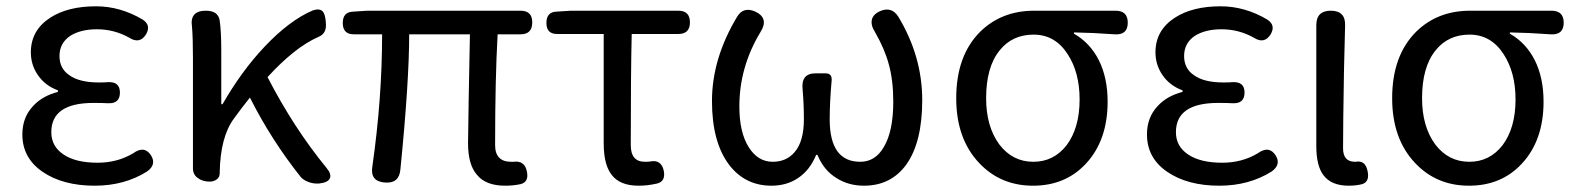

<svg xmlns="http://www.w3.org/2000/svg" viewBox="-20 -577 5002 610"><path d="M281 13Q180 13 115.5 -31Q51 -75 51 -150Q51 -204 85 -240Q114 -272 164 -285V-290Q123 -305 100 -339Q78 -371 78 -411Q78 -481 140 -521Q196 -557 285 -557Q362 -557 433 -515Q461 -497 444 -468Q424 -436 391 -457Q343 -484 288 -484Q236 -484 203 -463Q169 -440 169 -399Q169 -360 199 -339Q231 -315 294 -315Q313 -315 323 -316Q361 -318 361 -283Q361 -247 323 -249Q307 -250 277 -250Q143 -250 143 -157Q143 -112 182 -86Q221 -60 290 -60Q353 -60 403 -90Q439 -116 460 -83Q478 -54 447 -32Q375 13 281 13Z M936 -14Q842 -132 774 -267Q746 -232 723 -200Q680 -142 678 -28V-26Q678 -14 668.5 -7Q659 0 646 0Q624 0 609 -11Q593 -22 593 -42V-197V-394Q593 -458 590 -492Q582 -543 634 -543Q673 -543 678 -512Q683 -477 683 -416V-246H687Q748 -352 820 -428Q899 -512 974 -544Q995 -551 1005 -541Q1013 -533 1015 -508Q1017 -488 1012 -478Q1006 -465 990 -459Q916 -426 830 -332Q913 -171 1017 -44Q1034 -24 1028 -10.5Q1022 3 994 6H991Q975 7 959.5 1Q944 -5 936 -14Z M1585 13Q1523 13 1495 -22Q1467 -54 1467 -122Q1467 -149 1469 -259Q1472 -404 1473 -468H1280Q1280 -318 1252 -38Q1248 6 1204 3Q1155 0 1163 -48Q1194 -265 1194 -468H1104Q1069 -468 1069 -504Q1069 -539 1102 -540L1147 -543H1409H1634Q1671 -543 1671 -506Q1671 -468 1634 -468H1561Q1553 -326 1553 -116Q1553 -63 1604 -63Q1608 -63 1611 -63Q1647 -68 1654 -32Q1661 1 1634 8Q1611 13 1585 13Z M2009 13Q1949 13 1923 -22Q1898 -54 1898 -122V-469H1750Q1716 -469 1716 -504Q1716 -539 1748 -540L1794 -543H1983H2135Q2172 -543 2172 -506Q2172 -469 2135 -469H1987Q1984 -346 1984 -116Q1984 -63 2029 -63Q2041 -63 2046 -64Q2081 -71 2089 -34Q2095 -1 2068 6Q2038 13 2009 13Z M2431 13Q2347 13 2296 -54Q2242 -126 2242 -256Q2242 -391 2322 -524Q2342 -557 2380 -540Q2424 -519 2396 -475Q2329 -364 2329 -239Q2329 -156 2359 -109Q2388 -63 2435 -63Q2478 -63 2504 -93Q2534 -127 2534 -198Q2534 -247 2530 -292Q2524 -344 2571 -344H2574H2603Q2625 -344 2622 -319Q2616 -250 2616 -198Q2616 -63 2713 -63Q2761 -63 2788 -110Q2818 -160 2818 -254Q2818 -321 2804 -372Q2791 -421 2760 -475Q2746 -497 2750 -514.5Q2754 -532 2777 -542Q2813 -557 2834 -524Q2910 -398 2910 -259Q2910 -126 2860 -55Q2811 13 2725 13Q2676 13 2638 -11Q2597 -36 2577 -85H2573Q2553 -36 2515 -11Q2479 13 2431 13Z M3262 13Q3159 13 3091 -59Q3018 -136 3018 -265Q3018 -400 3094 -476Q3162 -543 3266 -543H3414H3524Q3563 -543 3563 -505Q3563 -465 3521 -468Q3452 -473 3392 -474V-470Q3443 -441 3471 -386Q3499 -330 3499 -254Q3499 -131 3430 -57Q3365 13 3262 13ZM3263 -63Q3328 -63 3369 -116Q3410 -171 3410 -261Q3410 -347 3372 -405Q3332 -467 3264 -467Q3196 -467 3156 -417Q3113 -364 3113 -265Q3113 -175 3155 -118Q3197 -63 3263 -63Z M3854 13Q3753 13 3688.5 -31Q3624 -75 3624 -150Q3624 -204 3658 -240Q3687 -272 3737 -285V-290Q3696 -305 3673 -339Q3651 -371 3651 -411Q3651 -481 3713 -521Q3769 -557 3858 -557Q3935 -557 4006 -515Q4034 -497 4017 -468Q3997 -436 3964 -457Q3916 -484 3861 -484Q3809 -484 3776 -463Q3742 -440 3742 -399Q3742 -360 3772 -339Q3804 -315 3867 -315Q3886 -315 3896 -316Q3934 -318 3934 -283Q3934 -247 3896 -249Q3880 -250 3850 -250Q3716 -250 3716 -157Q3716 -112 3755 -86Q3794 -60 3863 -60Q3926 -60 3976 -90Q4012 -116 4033 -83Q4051 -54 4020 -32Q3948 13 3854 13Z M4265 13Q4210 13 4185 -20Q4162 -50 4162 -113V-328V-497Q4162 -543 4208 -543Q4255 -543 4253.5 -496Q4252 -449 4250 -355Q4247 -182 4247 -106Q4247 -63 4285 -63Q4286 -63 4287 -63Q4318 -69 4325 -33Q4332 0 4308 8Q4288 13 4265 13Z M4647 13Q4544 13 4476 -59Q4403 -136 4403 -265Q4403 -400 4479 -476Q4547 -543 4651 -543H4799H4909Q4948 -543 4948 -505Q4948 -465 4906 -468Q4837 -473 4777 -474V-470Q4828 -441 4856 -386Q4884 -330 4884 -254Q4884 -131 4815 -57Q4750 13 4647 13ZM4648 -63Q4713 -63 4754 -116Q4795 -171 4795 -261Q4795 -347 4757 -405Q4717 -467 4649 -467Q4581 -467 4541 -417Q4498 -364 4498 -265Q4498 -175 4540 -118Q4582 -63 4648 -63Z"/></svg>

Font: GenSenRounded TW R
Style: Regular
Weight: 400
Version: Version 1.501;PS 1;hotconv 16.6.51;makeotf.lib2.5.65220